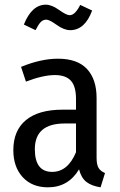

<svg xmlns="http://www.w3.org/2000/svg" viewBox="-20 -789 511 821"><path d="M178 -705Q164 -705 154 -694.5Q144 -684 132 -660L82 -684Q116 -769 176 -769Q201 -769 232.5 -746.5Q264 -724 278 -724Q301 -724 323 -768L374 -744Q343 -660 280 -660Q254 -660 222.5 -682.5Q191 -705 178 -705ZM393 -114Q393 -85 401.5 -71Q410 -57 429 -49L410 12Q371 6 349 -11.5Q327 -29 318 -65Q272 12 185 12Q117 12 77 -31.5Q37 -75 37 -147Q37 -231 91 -275.5Q145 -320 247 -320H305V-366Q305 -420 283 -444Q261 -468 215 -468Q164 -468 91 -440L70 -503Q155 -538 228 -538Q311 -538 352 -494Q393 -450 393 -370ZM203 -54Q270 -54 305 -138V-261H257Q129 -261 129 -151Q129 -54 203 -54Z"/></svg>

Font: Fira Sans Condensed
Style: Regular
Weight: 400
Width: 3
Designer: Carrois Corporate & Edenspiekermann AG
Foundry: Carrois Corporate GbR & Edenspiekermann AG
Version: Version 4.202;PS 004.202;hotconv 1.0.88;makeotf.lib2.5.64775